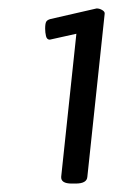

<svg xmlns="http://www.w3.org/2000/svg" viewBox="-20 -783 320 455"><path d="M150 -348Q124 -348 125 -364L161 -703L98 -689Q91 -689 89 -697.5Q87 -706 87 -715Q87 -727 89.5 -731.5Q92 -736 100 -738L209 -763Q216 -763 222.5 -759Q229 -755 228 -750L187 -364Q186 -348 159 -348Z"/></svg>

Font: Asap Condensed Condensed Medium
Style: Italic
Weight: 500
Width: 3
Italic angle: -6°
Designer: Pablo Cosgaya
Foundry: Omnibus-Type
Version: Version 3.001; ttfautohint (v1.8.4.7-5d5b)